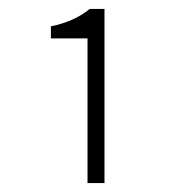

<svg xmlns="http://www.w3.org/2000/svg" viewBox="-20 -816 402 430"><path d="M176 -406V-730H94V-757Q147 -768 181 -796H214V-406Z"/></svg>

Font: Toshiba Sans Light
Style: Regular
Weight: 300
Designer: Paul D. Hunt
Foundry: Toshiba Corporation
Version: Version 2.020;PS 2.0;hotconv 1.0.86;makeotf.lib2.5.63406